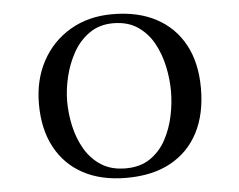

<svg xmlns="http://www.w3.org/2000/svg" viewBox="-53 -815 1106 887"><g transform="rotate(-5 500.0 -371.5)"><path d="M738 -373Q738 -317 725.5 -258Q713 -199 685.5 -148.5Q658 -98 612 -67Q566 -36 499 -36Q432 -36 385.5 -66Q339 -96 310.5 -145Q282 -194 269 -252Q256 -310 256 -367Q256 -421 270 -480.5Q284 -540 313 -592Q342 -644 388.5 -676.5Q435 -709 499 -709Q566 -709 612 -678Q658 -647 685.5 -597Q713 -547 725.5 -488Q738 -429 738 -373ZM877 -375Q877 -493 831.5 -577Q786 -661 701.5 -706Q617 -751 499 -751Q387 -751 302.5 -701Q218 -651 171.5 -564.5Q125 -478 125 -367Q125 -250 170 -166Q215 -82 298.5 -37Q382 8 499 8Q620 8 704 -38Q788 -84 832.5 -169.5Q877 -255 877 -375Z"/></g></svg>

Font: UoqMunThenKhung
Style: Regular
Weight: 400
Designer: Font-Kai, 金井和夫, 宇文滿月
Foundry: Kazuo Kanai, Moonlit Owen
Version: Version 1.197